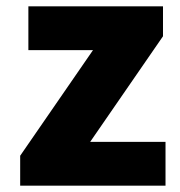

<svg xmlns="http://www.w3.org/2000/svg" viewBox="-20 -589 572 609"><path d="M44 0V-95L275 -430H70V-569H497V-474L266 -139H505V0Z"/></svg>

Font: Noto Sans KR Thin Black
Style: Regular
Weight: 900
Version: Version 2.004-H2;hotconv 1.0.118;makeotfexe 2.5.65603